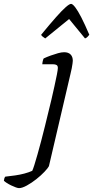

<svg xmlns="http://www.w3.org/2000/svg" viewBox="-154 -769 480 989"><path d="M-56 200Q-62 200 -73 196Q-84 192 -96.5 186Q-109 180 -119 173.5Q-129 167 -134 162Q-133 154 -131.5 149.5Q-130 145 -127 141Q-100 138 -75.5 134.5Q-51 131 -28.5 125Q-6 119 12 111Q16 103 23 81Q30 59 39 27Q48 -5 58 -42.5Q68 -80 77.5 -119Q87 -158 96 -195Q103 -222 111 -256.5Q119 -291 126.5 -325Q134 -359 139 -384.5Q144 -410 144 -419Q144 -430 137.5 -434Q131 -438 119 -438H64Q64 -444 66 -453.5Q68 -463 71 -468Q88 -476 107.5 -483Q127 -490 145 -495Q163 -500 176 -500Q198 -500 209.5 -488.5Q221 -477 221 -456Q221 -451 219.5 -441Q218 -431 215.5 -417Q213 -403 209 -388L98 87Q93 97 75 116Q57 135 33 154Q9 173 -15.5 186.5Q-40 200 -56 200ZM79 -571Q71 -576 65 -581Q59 -586 58 -590Q104 -646 135 -681Q166 -716 185 -732.5Q204 -749 212 -749Q220 -749 233.5 -731.5Q247 -714 265 -679Q283 -644 306 -590Q302 -586 298 -580.5Q294 -575 284 -571L202 -671Z"/></svg>

Font: Texturina 12pt ExtraLight
Style: Italic
Weight: 250
Italic angle: -11°
Designer: Guillermo Torres Carreño
Foundry: Omnibus-Type
Version: Version 1.002